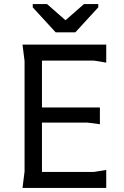

<svg xmlns="http://www.w3.org/2000/svg" viewBox="-20 -918 607 938"><path d="M90 0 100 -80V-620L90 -700H499V-612L439 -622H185V-393H468V-311L408 -319H185V-78H439L499 -88V0ZM252 -760 140 -882V-898H210L300 -819L390 -898H460V-882L348 -760Z"/></svg>

Font: AR One Sans
Style: Regular
Weight: 400
Designer: Niteesh Yadav
Foundry: Niteesh Yadav
Version: Version 1.001;gftools[0.9.33]